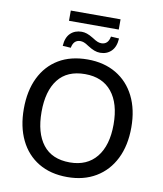

<svg xmlns="http://www.w3.org/2000/svg" viewBox="-104 -1071 987 1163"><g transform="rotate(10 389.5 -489.5)"><path d="M59 -353Q59 -464 98.5 -545Q138 -626 211.5 -670Q285 -714 389 -714Q490 -714 564.5 -670Q639 -626 679.5 -545Q720 -464 720 -354Q720 -243 679.5 -161.5Q639 -80 564.5 -35.5Q490 9 389 9Q286 9 212 -35.5Q138 -80 98.5 -161.5Q59 -243 59 -353ZM168 -353Q168 -224 223.5 -152.5Q279 -81 389 -81Q495 -81 553 -152.5Q611 -224 611 -353Q611 -482 553.5 -553Q496 -624 389 -624Q279 -624 223.5 -553Q168 -482 168 -353ZM236 -925V-988H542V-925ZM455 -767Q436 -767 418 -774Q400 -781 378 -795Q359 -808 347.5 -812Q336 -816 326 -816Q284 -816 275 -766L225 -769Q228 -821 255 -847Q282 -873 324 -873Q340 -873 356.5 -867.5Q373 -862 396 -848Q417 -834 429 -829.5Q441 -825 452 -825Q494 -825 503 -875L553 -872Q550 -820 523 -793.5Q496 -767 455 -767Z"/></g></svg>

Font: Mulish SemiBold
Style: Regular
Weight: 600
Designer: Vernon Adams
Foundry: Vernon Adams
Version: Version 3.603; ttfautohint (v1.8.3)